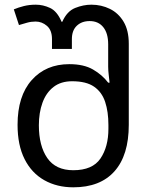

<svg xmlns="http://www.w3.org/2000/svg" viewBox="-20 -790 645 820"><path d="M293 10Q223 10 169 -20.5Q115 -51 85 -110.5Q55 -170 55 -257Q55 -380 115.5 -448Q176 -516 276 -516Q338 -516 377.5 -493Q417 -470 442 -437H448Q447 -448 444.5 -468.5Q442 -489 442 -505V-601Q442 -648 421 -674Q400 -700 363 -700Q329 -700 308 -680Q287 -660 287 -623V-581H202V-623Q202 -661 180.5 -679.5Q159 -698 132 -698Q113 -698 95.5 -693Q78 -688 61 -683L39 -750Q58 -758 81.5 -764Q105 -770 133 -770Q164 -770 194 -756Q224 -742 243 -697H246Q266 -742 301 -756Q336 -770 370 -770Q413 -770 449.5 -752Q486 -734 508 -697Q530 -660 530 -603V-257Q530 -127 469 -58.5Q408 10 293 10ZM293 -63Q375 -63 409 -113Q443 -163 443 -240V-256Q443 -313 429 -355Q415 -397 381.5 -420Q348 -443 288 -443Q240 -443 208.5 -418.5Q177 -394 161.5 -351.5Q146 -309 146 -255Q146 -167 182 -115Q218 -63 293 -63Z"/></svg>

Font: Go Noto Kurrent-Regular
Style: Regular
Weight: 400
Designer: Monotype Design Team
Foundry: Monotype Imaging Inc.
Version: Version 2.012; ttfautohint (v1.8.4.7-5d5b)